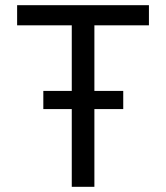

<svg xmlns="http://www.w3.org/2000/svg" viewBox="-20 -720 640 740"><path d="M256.6 0H343.8V-622.4H554V-700H46V-622.4H256.6ZM147 -299.6H455V-369.6H147Z"/></svg>

Font: CommitMonoV143 ExtLt
Style: Regular
Weight: 200
Monospace: yes
Designer: Eigil Nikolajsen
Foundry: Eigil Nikolajsen
Version: Version 1.143